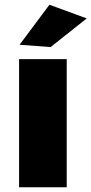

<svg xmlns="http://www.w3.org/2000/svg" viewBox="-20 -795 388 815"><path d="M189.9 -774.9 348.1 -716.8 194.8 -595.2 63 -605ZM61 -543.9H263.2V0H61Z"/></svg>

Font: Montserrat-Arabic ExtraBold
Style: Regular
Weight: 800
Designer: Mohamed Gaber
Foundry: Kief Type Foundry
Version: Version 5.008;PS 005.008;hotconv 1.0.88;makeotf.lib2.5.64775